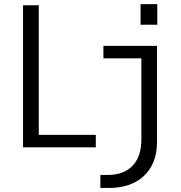

<svg xmlns="http://www.w3.org/2000/svg" viewBox="-20 -726 890 946"><path d="M93.5 0V-700H171V-61.5H452V0ZM474.5 200V136H511Q549.5 136 579.8 125Q610 114 631.8 92.2Q653.5 70.5 665 37.8Q676.5 5 676.5 -39V-438.5H489.5V-500H753.5V-26Q753.5 30.5 735.8 72.8Q718 115 686.2 143.5Q654.5 172 611.8 186Q569 200 519 200ZM672.5 -705.5H755V-604H672.5Z"/></svg>

Font: Trispace Thin Light
Style: Regular
Weight: 300
Version: Version 1.210